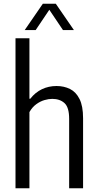

<svg xmlns="http://www.w3.org/2000/svg" viewBox="-20 -1014 527 1034"><path d="M63.5 0V-808H138.5V-482.1H143Q169.9 -516.6 206 -533.7Q242 -550.8 284.6 -550.8Q324.4 -550.8 356.9 -534.8Q389.3 -518.8 408.3 -480.8Q427.4 -442.9 427.4 -377V0H352.4V-373.9Q352.4 -435.8 327.4 -458.7Q302.3 -481.5 261.4 -481.5Q242.2 -481.5 219.4 -475Q196.7 -468.4 175.2 -452.7Q153.6 -437.1 138.5 -410.3V0ZM113.1 -852.1 210.6 -993.8H280.5L378 -852.1H319.1L239.8 -970H251.4L172.1 -852.1Z"/></svg>

Font: Encode Sans Condensed Thin
Style: Regular
Weight: 100
Width: 3
Designer: Multiple Designers
Foundry: Impallari Type
Version: Version 3.002